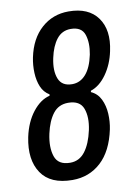

<svg xmlns="http://www.w3.org/2000/svg" viewBox="-84 -785 610 850"><g transform="rotate(-10 221.0 -360.0)"><path d="M173 9Q74 9 33 -52Q-8 -113 12 -212Q26 -278 60.5 -322Q95 -366 137 -376L138 -382Q113 -397 101.5 -424.5Q90 -452 88.5 -487Q87 -522 94 -556Q111 -638 162 -683.5Q213 -729 284 -729Q374 -729 414.5 -672.5Q455 -616 435 -524Q423 -466 392 -422.5Q361 -379 321 -366L320 -360Q349 -347 363 -318Q377 -289 379 -253Q381 -217 374 -183Q354 -88 301 -39.5Q248 9 173 9ZM245 -409Q281 -409 306.5 -438Q332 -467 344 -524Q354 -576 341.5 -613.5Q329 -651 280 -651Q241 -651 217 -620.5Q193 -590 182 -538Q170 -482 184.5 -445.5Q199 -409 245 -409ZM176 -68Q217 -68 243 -102Q269 -136 282 -196Q294 -253 279.5 -292Q265 -331 212 -331Q169 -331 144 -298.5Q119 -266 107 -211Q94 -151 108 -109.5Q122 -68 176 -68Z"/></g></svg>

Font: Mona Sans Condensed Medium
Style: Italic
Weight: 500
Width: 3
Italic angle: -11.7°
Designer: Deni Anggara
Foundry: GitHub
Version: Version 1.001; ttfautohint (v1.8.4.7-5d5b);gftools[0.9.31]